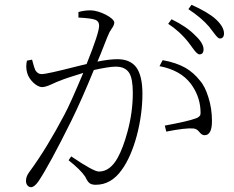

<svg xmlns="http://www.w3.org/2000/svg" viewBox="-20 -773 974 798"><path d="M109 5C118 5 128 -3 139 -18C170 -64 216 -149 277 -272C305 -329 336 -399 370 -482C411 -491 441 -496 461 -496C488 -496 506 -487 517 -470C527 -454 532 -426 532 -387C532 -335 525 -281 510 -226C498 -181 484 -144 469 -117C448 -79 422 -60 391 -60C376 -60 338 -81 276 -123L265 -107C299 -80 322 -57 333 -40L334 -39C335 -36 337 -34 338 -31C343 -21 348 -15 352 -12C358 -7 367 -5 378 -5C421 -5 457 -26 486 -67C537 -136 572 -268 572 -383C572 -434 563 -472 545 -495C528 -516 503 -527 468 -527C447 -527 420 -524 385 -517C393 -535 403 -560 415 -591C422 -610 428 -623 431 -630C433 -636 437 -643 443 -652C451 -663 455 -672 455 -679C455 -699 393 -730 357 -730C340 -730 323 -728 306 -723V-700C343 -698 367 -695 378 -690C387 -686 392 -678 392 -666C392 -647 375 -594 340 -507C331 -505 318 -502 299 -497C217 -476 168 -465 153 -465C142 -465 134 -470 127 -481C124 -488 120 -499 116 -515C115 -520 114 -523 113 -525L92 -521C88 -504 88 -487 93 -470C100 -442 132 -411 155 -411C164 -411 178 -415 195 -423C209 -430 222 -435 233 -439C244 -444 274 -454 323 -469C324 -470 325 -470 326 -470C291 -387 265 -328 247 -295C200 -206 152 -126 101 -57C92 -45 88 -33 88 -21C88 -5 98 5 109 5ZM830 -211C851 -211 861 -231 861 -270C861 -305 856 -338 846 -369C837 -398 826 -421 811 -438C793 -461 773 -478 751 -491C726 -505 695 -516 656 -523L643 -498C701 -487 744 -463 773 -425C796 -394 810 -359 813 -320C814 -307 814 -299 812 -294C809 -289 803 -284 794 -281C773 -273 730 -263 665 -251L671 -226C726 -237 764 -241 784 -239C793 -238 801 -234 808 -225C815 -216 822 -211 830 -211ZM809 -547C820 -547 826 -554 826 -568C826 -585 814 -605 791 -626C768 -650 736 -672 693 -693L679 -674C710 -654 739 -628 764 -596C768 -591 774 -583 781 -573C793 -556 802 -547 809 -547ZM893 -613C905 -613 911 -620 911 -634C911 -653 899 -673 876 -694C855 -713 821 -733 776 -753L763 -735C799 -711 828 -687 849 -662C854 -656 861 -647 869 -636C880 -621 888 -613 893 -613Z"/></svg>

Font: AllPunType ExtraLight
Style: Regular
Weight: 280
Version: 1.0